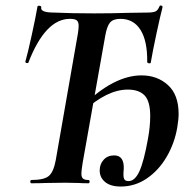

<svg xmlns="http://www.w3.org/2000/svg" viewBox="-20 -671 715 703"><path d="M95 -12Q141 -12 158.5 -26.5Q176 -41 184 -84L265 -547Q268 -565 268 -576Q268 -591 261 -596.5Q254 -602 236 -602Q146 -602 84 -442Q84 -440 80 -440Q77 -440 74.5 -441.5Q72 -443 73 -446Q81 -473 96 -541.5Q111 -610 117 -646Q117 -650 123 -650Q126 -650 129 -648.5Q132 -647 131 -644Q127 -625 177 -625Q242 -622 325 -622Q387 -622 451 -624L519 -625Q540 -625 549 -629Q558 -633 564 -648Q566 -651 568 -651Q571 -651 573.5 -649Q576 -647 575 -644Q567 -614 553 -548.5Q539 -483 532 -442Q532 -439 527 -439Q524 -439 521.5 -440.5Q519 -442 519 -444Q520 -521 494.5 -561.5Q469 -602 421 -602Q394 -602 382.5 -588Q371 -574 365 -538L283 -77Q278 -47 278 -36Q278 -22 284 -17Q290 -12 304 -12Q308 -12 308 -6Q308 0 304 0Q281 0 269 -1L220 -2L147 -1Q128 0 95 0Q91 0 91 -6Q91 -12 95 -12ZM345 -47Q345 -70 359.5 -86Q374 -102 398 -102Q436 -102 433 -50Q432 -43 432 -32Q432 -19 436 -13.5Q440 -8 451 -8Q474 -8 490.5 -44Q507 -80 522 -164Q530 -208 530 -246Q530 -300 509.5 -321.5Q489 -343 448 -343Q372 -343 285 -263L275 -276Q339 -339 393.5 -367Q448 -395 498 -395Q556 -395 595 -359.5Q634 -324 634 -254Q634 -234 629 -204Q619 -146 590 -96.5Q561 -47 517.5 -17.5Q474 12 422 12Q385 12 365 -4.5Q345 -21 345 -47Z"/></svg>

Font: Cormorant Garamond
Style: Bold Italic
Weight: 700
Italic angle: -10°
Designer: Christian Thalmann (Catharsis Fonts)
Foundry: Catharsis Fonts
Version: Version 4.000